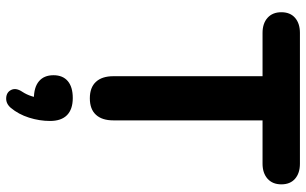

<svg xmlns="http://www.w3.org/2000/svg" viewBox="-204 -506 989 620"><g transform="rotate(90 290.0 -195.5)"><path d="M225.6 -67.4V-549.3H85.7Q55.2 -549.3 37.1 -565.4Q19 -581.6 19 -610.1Q19 -638.6 37.1 -654.3Q55.2 -670 85.7 -670H508.1Q538.6 -670 556.7 -654.3Q574.8 -638.6 574.8 -610Q574.8 -581.6 556.6 -565.4Q538.3 -549.3 508.1 -549.3H368.2V-67.4Q368.2 -30.9 350.1 -11.3Q332.1 8.4 297 8.4Q261.9 8.4 243.8 -11.3Q225.6 -30.9 225.6 -67.4ZM276.2 226Q285 212.6 290.3 195.9Q295.6 179.3 295.6 165.7L298.6 189.1Q261.3 189.1 241.9 172.7Q222.4 156.3 222.4 125.8Q222.4 95.6 241.5 79.5Q260.5 63.5 296 63.5Q332.3 63.5 351.2 82Q370.1 100.6 370.1 136.8Q370.1 171 359.3 205Q348.5 238.9 327.7 263.7Q313.9 279.7 295.4 278.5Q276.8 277.3 269.6 261.8Q262.4 246.3 276.2 226Z"/></g></svg>

Font: SN Pro Thin
Style: Regular
Weight: 200
Designer: Tobias Whetton
Foundry: Supernotes
Version: Version 1.003;Glyphs 3.3 (3324)